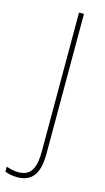

<svg xmlns="http://www.w3.org/2000/svg" viewBox="-196 -808 531 975"><g transform="rotate(15 69.5 -320.5)"><path d="M3 124C87 124 117 68 117 -31V-765H91V-36C91 46 73 98 3 98C-20 98 -42 92 -61 86V112C-44 119 -22 124 3 124Z"/></g></svg>

Font: Noto Sans Tamil UI Condensed Thin
Style: Regular
Weight: 100
Width: 3
Designer: Jelle Bosma - Monotype Design Team
Foundry: Monotype Imaging Inc.
Version: Version 2.004